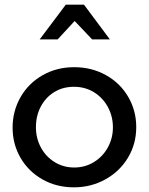

<svg xmlns="http://www.w3.org/2000/svg" viewBox="-20 -792 638 823"><path d="M564 -247Q564 -318 529.5 -377Q495 -436 434 -470Q373 -504 298 -504Q223 -504 162.5 -469.5Q102 -435 68 -375.5Q34 -316 34 -245Q34 -174 68 -115.5Q102 -57 162 -23Q222 11 297 11Q370 11 431.5 -23Q493 -57 528.5 -116Q564 -175 564 -247ZM464 -246Q464 -200 442.5 -160.5Q421 -121 383 -97.5Q345 -74 298 -74Q252 -74 214.5 -97Q177 -120 155.5 -159.5Q134 -199 134 -247Q134 -295 154.5 -334.5Q175 -374 212 -397Q249 -420 297 -420Q345 -420 383 -396.5Q421 -373 442.5 -333Q464 -293 464 -246ZM340 -772H262L150 -623H227L300 -702L375 -623H451Z"/></svg>

Font: Geom
Style: Regular
Weight: 400
Version: Version 1.102